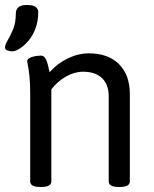

<svg xmlns="http://www.w3.org/2000/svg" viewBox="-34 -741 611 763"><path d="M78 -721Q97 -721 107.5 -713.5Q118 -706 118 -693Q118 -657 107 -628Q96 -599 79 -579Q62 -559 44.5 -548Q27 -537 15 -537Q7 -537 -3.5 -540Q-14 -543 -14 -552Q-14 -564 -3.5 -581Q7 -598 18 -624.5Q29 -651 29 -689Q29 -703 39 -712Q49 -721 69 -721ZM319 -529Q396 -529 439 -486Q482 -443 482 -367V-20Q482 2 442 2H438Q398 2 398 -20V-359Q398 -405 371.5 -430.5Q345 -456 296 -456Q262 -456 228.5 -437Q195 -418 170 -386V-20Q170 2 130 2H126Q86 2 86 -20V-371Q86 -412 83 -439Q80 -466 77 -480Q74 -494 74 -497Q74 -504 80.5 -508.5Q87 -513 96 -515.5Q105 -518 114 -519Q123 -520 128 -520Q140 -520 146.5 -509Q153 -498 156.5 -482.5Q160 -467 163 -454Q194 -489 235.5 -509Q277 -529 319 -529Z"/></svg>

Font: Asap VF Beta
Style: Regular
Weight: 400
Designer: Pablo Cosgaya
Foundry: Pablo Cosgaya
Version: Version 1.007